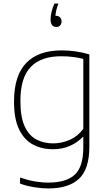

<svg xmlns="http://www.w3.org/2000/svg" viewBox="-20 -832 615 1082"><path d="M251.5 230Q216 230 172.2 223Q128.5 216 93 202.5V168.5Q136.5 183.5 175.8 190.2Q215 197 252.5 197Q352.5 197 401 152.8Q449.5 108.5 449.5 -2.5V-60H446.5Q417.5 -29.5 374.5 -10.2Q331.5 9 277.5 9Q216.5 9 167 -16.8Q117.5 -42.5 88.2 -101.5Q59 -160.5 59 -259Q59 -406 127.5 -477Q196 -548 327.5 -548Q407 -548 483.5 -525.5V-5.5Q483.5 121.5 425 175.8Q366.5 230 251.5 230ZM279.5 -24Q326.5 -24 372 -43.5Q417.5 -63 449.5 -106V-500Q425.5 -506.5 393.2 -510.8Q361 -515 324.5 -515Q211.5 -515 153.2 -454.8Q95 -394.5 95 -263Q95 -172 119.2 -119.8Q143.5 -67.5 185.2 -45.8Q227 -24 279.5 -24ZM298 -680Q265 -680 265 -723Q265 -741 270.5 -765Q276 -789 287 -812H309Q301 -791 297.2 -774.2Q293.5 -757.5 292.5 -743H296Q309.5 -743 318.2 -734.2Q327 -725.5 327 -711Q327 -697.5 319 -688.8Q311 -680 298 -680Z"/></svg>

Font: Encode Sans SmExp Th
Style: Regular
Weight: 100
Width: 6
Designer: Multiple Designers
Foundry: Impallari Type
Version: Version 3.002; ttfautohint (v1.8.3) -l 8 -r 50 -G 200 -x 14 